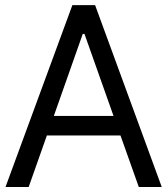

<svg xmlns="http://www.w3.org/2000/svg" viewBox="-20 -748 669 768"><path d="M2 0H94.7L167.5 -206.1H461.9L535.2 0H627L360.4 -727.5H269.5ZM195.3 -284.2 311 -612.3H317.9L434.1 -284.2Z"/></svg>

Font: Guggenheim Sans Display
Style: Regular
Weight: 400
Designer: Modified by Tom Baber under direction of Pentagram Design 2023
Foundry: rsms
Version: Version 1.001;Glyphs 3.1.2 (3151)